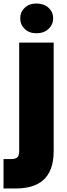

<svg xmlns="http://www.w3.org/2000/svg" viewBox="-53 -803 380 1091"><path d="M252 -561V55Q252 115 236 156Q220 197 191.5 221.5Q163 246 123.5 257Q84 268 38 268H-33V101H9Q35 101 45.5 91Q56 81 56 58V-561ZM154 -614Q113 -614 87.5 -638.5Q62 -663 62 -699Q62 -735 87.5 -759Q113 -783 154 -783Q196 -783 222.5 -759Q249 -735 249 -699Q249 -663 222.5 -638.5Q196 -614 154 -614Z"/></svg>

Font: SVN-Poppins ExtraBold
Style: Regular
Weight: 800
Designer: Ninad Kale (Devanagari), Jonny Pinhorn (Latin)
Foundry: Indian Type Foundry
Version: Version 3.002 2017; ttfautohint (v1.8.3)